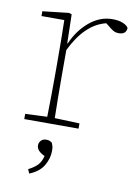

<svg xmlns="http://www.w3.org/2000/svg" viewBox="-82 -546 595 829"><g transform="rotate(10 215.0 -131.5)"><path d="M43 0V-23L139 -27Q140 -68 140.5 -120Q141 -172 141 -213V-263Q141 -314 140.5 -362Q140 -410 139 -451H39V-472L154 -485L166 -481L169 -354H171Q197 -414 243 -452.5Q289 -491 343 -491Q372 -491 390.5 -483Q409 -475 414 -464Q412 -436 380 -436Q365 -436 354 -443Q343 -450 329 -462L320 -469Q229 -447 170 -325V-213Q170 -172 170.5 -120Q171 -68 172 -27L281 -23V0ZM185 115Q185 147 167 178.5Q149 210 105 228L97 210Q123 197 137 182Q151 167 157 142Q138 133 129.5 123Q121 113 121 101Q121 89 129.5 80Q138 71 153 71Q161 71 167 73.5Q173 76 178 80Q181 87 183 94Q185 101 185 115Z"/></g></svg>

Font: Source Serif 4 SmText ExtraLight
Style: Regular
Weight: 200
Designer: Frank Grießhammer
Foundry: Adobe
Version: Version 4.005;hotconv 1.1.0;makeotfexe 2.6.0